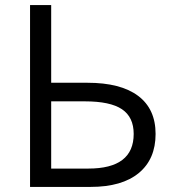

<svg xmlns="http://www.w3.org/2000/svg" viewBox="-20 -734 683 754"><path d="M323 -409H181V-714H98V0H336Q459 0 525 -54.5Q591 -109 591 -208Q591 -306 522.5 -357.5Q454 -409 323 -409ZM313 -336Q413 -336 459 -305Q505 -274 505 -208Q505 -72 327 -72H181V-336Z"/></svg>

Font: OpenSansMMV
Style: Regular
Weight: 400
Designer: Steve Matteson
Foundry: Ascender Corporation
Version: Version 4.000